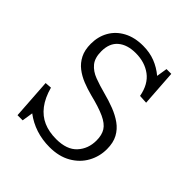

<svg xmlns="http://www.w3.org/2000/svg" viewBox="-152 -621 739 739"><g transform="rotate(45 217.0 -251.5)"><path d="M56 14 45 -150 72 -152Q84 -108 105.5 -80Q127 -52 157 -39Q187 -26 226 -26Q284 -26 312 -56.5Q340 -87 340 -132Q340 -162 328 -181Q316 -200 285.5 -214Q255 -228 202 -241Q175 -248 150 -258Q125 -268 105 -283.5Q85 -299 73 -322.5Q61 -346 61 -380Q61 -419 78.5 -450Q96 -481 129.5 -499Q163 -517 209 -517Q245 -517 274.5 -505.5Q304 -494 329 -473L336 -517H362L372 -370L337 -372Q327 -426 292.5 -451.5Q258 -477 209 -477Q163 -477 136.5 -454.5Q110 -432 110 -388Q110 -352 126.5 -332Q143 -312 171 -301.5Q199 -291 233 -282Q264 -274 292.5 -263Q321 -252 343.5 -236Q366 -220 379 -196Q392 -172 392 -137Q392 -97 373 -62.5Q354 -28 317.5 -7Q281 14 230 14Q190 14 155 2.5Q120 -9 91 -31L84 14Z"/></g></svg>

Font: Literata ExtraLight
Style: Regular
Weight: 250
Designer: Latin by Veronika Burian and Jose Scaglione. Greek by Irene Vlachou. Cyrillic by Vera Evstafieva.
Foundry: TypeTogether
Version: Version 3.103;gftools[0.9.29]